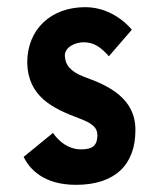

<svg xmlns="http://www.w3.org/2000/svg" viewBox="-20 -505 435 536"><path d="M348 -422C348 -422 300 -485 218 -485C122 -485 56 -423 56 -330C58 -235 128 -202 200 -175C237 -161 252 -150 252 -126C251 -99 239 -88 206 -88C156 -88 128 -134 128 -134L46 -67C62 -34 101 11 192 11C303 11 358 -47 358 -141V-143C358 -230 284 -266 216 -290C177 -305 162 -323 161 -350C161 -374 191 -387 213 -387C241 -387 260 -375 284 -348Z"/></svg>

Font: Mint Spirit
Style: Bold
Weight: 700
Designer: HARENDAL Hirwen
Foundry: Arkandis Digital Foundry.
Version: Version 1.004;FFEdit